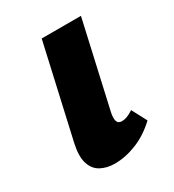

<svg xmlns="http://www.w3.org/2000/svg" viewBox="-116 -494 519 572"><g transform="rotate(-30 143.5 -208.0)"><path d="M115 8Q88 8 67.5 -3Q47 -14 39 -39Q31 -64 40 -105L112 -424H247L181 -131Q177 -113 180 -102Q183 -91 196 -91Q204 -91 213 -94Q222 -97 236 -106L263 -55Q229 -23 190.5 -7.5Q152 8 115 8Z"/></g></svg>

Font: Ysabeau ExtraBold
Style: Italic
Weight: 800
Italic angle: -12°
Designer: Christian Thalmann (Catharsis Fonts)
Version: Version 2.002